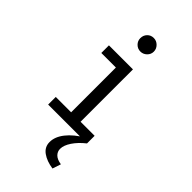

<svg xmlns="http://www.w3.org/2000/svg" viewBox="-267 -732 1034 1034"><g transform="rotate(45 250.0 -214.5)"><path d="M100 0V-58H217V-399H106V-457H289V-58H396V0ZM249 -553Q228 -553 213 -568Q198 -583 198 -604Q198 -626 212.5 -641Q227 -656 249 -656Q270 -656 285.5 -640.5Q301 -625 301 -604Q301 -583 285.5 -568Q270 -553 249 -553ZM376 179 360 227Q311 220 279.5 197.5Q248 175 248 137Q248 97 279.5 57Q311 17 369 -17L396 0Q358 30 336 63Q314 96 314 123Q314 144 329 159Q344 174 376 179Z"/></g></svg>

Font: Ligconsolata
Style: Regular
Weight: 400
Monospace: yes
Designer: Raph Levien, Cyreal, Brenton Simpson
Foundry: Raph Levien, Cyreal, Google
Version: Version 3.001; ttfautohint (v1.8.2.53-6de2)